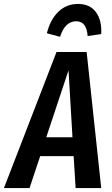

<svg xmlns="http://www.w3.org/2000/svg" viewBox="-59 -955 569 975"><path d="M325 0 315 -162H145L91 0H-39L228 -691H381L455 0ZM176 -258H309L289 -598ZM179 -786Q196 -855 237 -895Q278 -935 337 -935Q398 -935 428.5 -893Q459 -851 455 -782L386 -772Q381 -847 328 -847Q271 -847 246 -768Z"/></svg>

Font: Fira Sans Extra Condensed Medium
Style: Italic
Weight: 500
Width: 3
Italic angle: -8°
Designer: Carrois Corporate & Edenspiekermann AG
Foundry: Carrois Corporate GbR & Edenspiekermann AG
Version: Version 4.203